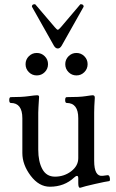

<svg xmlns="http://www.w3.org/2000/svg" viewBox="-20 -866 546 902"><path d="M23.4 0ZM372.1 -833 270 -651.9Q262.2 -638.2 251.5 -638.2Q240.7 -638.2 232.9 -651.9L130.9 -833Q130.9 -833 129.9 -835Q129.9 -846.2 143.1 -846.2Q145.5 -846.2 147 -844.2L237.3 -738.3Q247.6 -726.1 251.5 -726.1Q255.4 -726.1 266.1 -738.3L356 -844.2Q357.4 -846.2 358.9 -846.2Q373 -846.2 373 -835Q373 -835 372.1 -833ZM205.6 -564.5Q205.6 -542.5 190.2 -527.1Q174.8 -511.7 152.8 -511.7Q130.9 -511.7 115.5 -527.1Q100.1 -542.5 100.1 -564.5Q100.1 -586.4 115.5 -601.8Q130.9 -617.2 152.8 -617.2Q174.8 -617.2 190.2 -601.8Q205.6 -586.4 205.6 -564.5ZM391.6 -564.5Q391.6 -542.5 376.2 -527.1Q360.8 -511.7 339.1 -511.7Q317.4 -511.7 302 -527.1Q286.6 -542.5 286.6 -564.5Q286.6 -586.4 302 -601.8Q317.4 -617.2 339.1 -617.2Q360.8 -617.2 376.2 -601.8Q391.6 -586.4 391.6 -564.5ZM492.7 -15.1Q479 -13.7 426 -1.7Q373 10.3 358.9 15.6Q357.4 16.1 355.5 16.1Q347.7 16.1 347.7 -5.9V-27.8Q347.7 -39.6 342 -39.6Q336.4 -39.6 328.6 -32.2Q282.2 11.2 214.4 11.2Q163.1 11.2 124 -40.5Q85 -92.3 85 -147V-310.5Q85 -382.3 30.8 -382.3Q23.4 -382.3 23.4 -396Q23.4 -409.7 30.8 -409.7Q82 -409.7 113.5 -414.1Q145 -418.5 154.3 -418.5Q164.1 -418.5 163.6 -410.6Q159.7 -350.6 159.7 -336.4V-163.1Q159.7 -106.9 179 -71.5Q198.2 -36.1 238.3 -36.1Q281.2 -36.1 314.5 -61.5Q347.7 -86.9 347.7 -123V-310.5Q347.7 -382.3 293.5 -382.3Q286.1 -382.3 286.1 -396Q286.1 -409.7 293.5 -409.7Q353.5 -409.7 381.6 -414.1Q409.7 -418.5 415.5 -418.5Q426.3 -418.5 425.3 -405.3Q422.4 -362.8 422.4 -337.4V-110.8Q422.4 -35.2 462.4 -40L485.4 -43Q493.7 -43.9 496.1 -29.8Q496.6 -25.9 496.6 -22.5Q496.6 -15.6 492.7 -15.1Z"/></svg>

Font: Junicode
Style: Regular
Weight: 400
Designer: Peter S. Baker
Foundry: Briery Creek Software
Version: Version 0.7.2